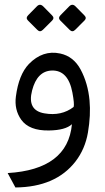

<svg xmlns="http://www.w3.org/2000/svg" viewBox="-20 -554 451 821"><path d="M302.7 -526.9 340.8 -488.3Q352.1 -477.1 341.3 -466.3L301.3 -426.3Q289.6 -414.6 277.8 -426.3L237.8 -466.3Q226.6 -477.1 239.3 -489.7L276.4 -527.3Q289.6 -540 302.7 -526.9ZM164.6 -526.9 202.6 -488.3Q213.9 -477.1 203.1 -466.3L163.1 -426.3Q150.9 -414.6 139.6 -426.3L99.6 -466.3Q88.4 -477.1 101.1 -489.7L138.2 -527.3Q150.9 -540 164.6 -526.9ZM201.7 -252.4Q138.7 -250.5 117.2 -167Q95.2 -82 169.9 -69.3Q242.7 -56.6 294.9 -96.7Q298.8 -108.9 289.6 -158.2Q271.5 -254.4 201.7 -252.4ZM356 12.7Q343.8 83.5 302.7 136.7Q217.8 246.1 45.9 247.6L12.7 186Q269.5 170.9 287.6 -22.9Q259.8 2.9 189.5 3.9Q105 5.4 70.8 -42Q40.5 -85 47.9 -141.1Q60.1 -234.9 103.5 -280.3Q163.1 -341.3 237.3 -325.2Q294.4 -313 324.7 -256.8Q356 -198.2 362.8 -125Q368.7 -62 356 12.7Z"/></svg>

Font: Elshan
Style: Regular
Weight: 400
Foundry: DejaVu fonts team - Redesigned by Saber Rastikerdar (Samim font) - Edited by Jalil Hamdollahi
Version: Version 0.9.9; ttfautohint (v1.4.1.5-446e)